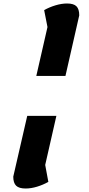

<svg xmlns="http://www.w3.org/2000/svg" viewBox="-20 -900 511 1100"><path d="M355 -465H188L252 -745L233 -842Q263 -859 298 -869.5Q333 -880 364 -880Q402 -880 418 -864Q434 -848 434 -812ZM303 -236 239 45 257 142Q227 159 192.5 169.5Q158 180 127 180Q89 180 72.5 164Q56 148 56 112L136 -236Z"/></svg>

Font: Lemonada SemiBold
Style: Regular
Weight: 600
Designer: Mohamed Gaber (Arabic) Eduardo Tunni (Latin)
Foundry: Kief Type Foundry
Version: Version 3.006